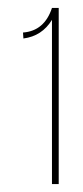

<svg xmlns="http://www.w3.org/2000/svg" viewBox="-20 -815 209 484"><path d="M39 -718 38 -733Q92 -737 111 -795H128V-351H111V-765Q86 -724 39 -718Z"/></svg>

Font: Bebas Neue Light
Style: Regular
Weight: 300
Designer: Ryoichi Tsunekawa
Foundry: Ryoichi Tsunekawa
Version: Version 001.003; ttfautohint (v1.5.65-e2d9)